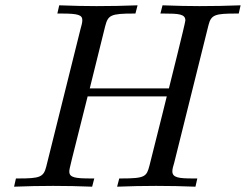

<svg xmlns="http://www.w3.org/2000/svg" viewBox="-20 -703 926 723"><path d="M33 0C82 -2 131 -3 180 -3C229 -3 278 -2 327 0L335 -31H323C264 -31 241 -34 241 -57C241 -69 245 -80 310 -340H608C602 -314 595 -288 543 -80C532 -38 527 -31 437 -31H429L421 0C470 -2 519 -3 568 -3C617 -3 667 -2 716 0L723 -31H707C653 -31 629 -34 629 -58C629 -68 633 -79 636 -90L765 -608C775 -648 790 -652 871 -652H879L886 -683C834 -681 783 -680 731 -680C684 -680 652 -681 592 -683L584 -652H596C654 -652 678 -650 678 -626C678 -617 616 -370 616 -370H318L376 -604C387 -646 396 -652 484 -652H490L498 -683C446 -681 395 -680 343 -680C296 -680 263 -681 203 -683L196 -652H211C274 -652 290 -647 290 -627C290 -618 287 -607 283 -593L154 -75C144 -36 130 -31 50 -31H40Z"/></svg>

Font: CMU Serif
Style: Italic
Weight: 500
Italic angle: -14.04°
Version: Version 0.7.0